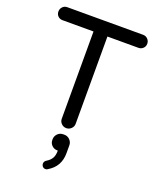

<svg xmlns="http://www.w3.org/2000/svg" viewBox="-176 -798 960 1184"><g transform="rotate(20 304.5 -206.0)"><path d="M553.2 -612.8H350.1V-40Q350.1 -21.5 336.4 -8.3Q322.8 4.9 304.2 4.9Q285.6 4.9 272.2 -8.3Q258.8 -21.5 258.8 -40V-612.8H55.2Q37.1 -612.8 25.1 -624.8Q13.2 -636.7 13.2 -654.8Q13.2 -672.9 25.4 -685.5Q37.6 -698.2 55.2 -698.2H553.2Q571.3 -698.2 583.7 -685.5Q596.2 -672.9 596.2 -654.8Q596.2 -636.7 583.7 -624.8Q571.3 -612.8 553.2 -612.8ZM358.9 98.1V149.9Q358.9 237.3 285.2 280.8Q279.8 286.1 270 286.1Q258.8 286.1 251.5 278.3Q244.1 270.5 244.1 258.8Q244.1 245.1 257.8 235.8Q280.8 222.2 292 203.4Q303.2 184.6 303.2 152.8H299.8Q278.8 152.8 263.9 138.4Q249 124 249 103V98.1Q249 77.1 263.9 62Q278.8 46.9 299.8 46.9H309.1Q329.1 46.9 344 62Q358.9 77.1 358.9 98.1Z"/></g></svg>

Font: Aka-Acid-Varela
Style: Regular
Weight: 400
Designer: Joe Prince, Avraham Cornfeld, Cyberella
Foundry: Joe Prince, Avraham Cornfeld, Cyberella
Version: Version 2.000; ttfautohint (v1.5.33-1714) -l 8 -r 50 -G 200 